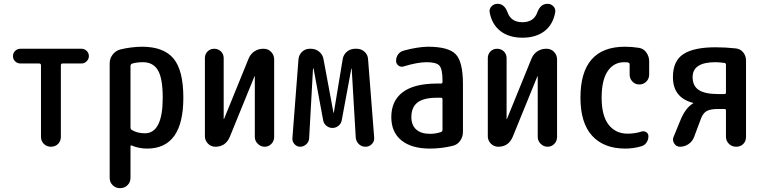

<svg xmlns="http://www.w3.org/2000/svg" viewBox="-20 -778 4040 1018"><path d="M87.9 -441.4Q72.3 -441.4 60.5 -452.6Q48.8 -463.9 48.8 -480.5Q48.8 -497.1 60.5 -508.3Q72.3 -519.5 87.9 -519.5H412.1Q427.7 -519.5 439.5 -508.3Q451.2 -497.1 451.2 -480.5Q451.2 -464.8 439.5 -453.1Q427.7 -441.4 412.1 -441.4H311.5Q302.7 -441.4 302.7 -431.6V-52.7Q302.7 -29.3 287.6 -14.6Q272.5 0 250 0Q227.5 0 212.4 -15.1Q197.3 -30.3 197.3 -52.7V-431.6Q197.3 -440.4 188.5 -441.4Z M671.9 -427.7V-101.6Q671.9 -93.8 677.7 -89.8Q707 -71.3 748 -71.3Q842.8 -71.3 842.8 -259.8Q842.8 -362.3 817.4 -405.3Q792 -448.2 738.3 -448.2Q704.1 -448.2 679.7 -440.4Q671.9 -436.5 671.9 -427.7ZM561.5 165V-441.4Q561.5 -467.8 577.1 -488.3Q592.8 -508.8 617.2 -515.6Q672.9 -529.3 732.4 -530.3Q847.7 -530.3 899.9 -467.8Q952.1 -405.3 952.1 -259.8Q952.1 9.8 759.8 9.8Q717.8 9.8 679.7 -5.9Q671.9 -9.8 671.9 -2V165Q671.9 188.5 655.8 204.1Q639.6 219.7 616.7 219.7Q593.8 219.7 577.6 204.1Q561.5 188.5 561.5 165Z M1122.1 0Q1098.6 0 1082.5 -16.6Q1066.4 -33.2 1066.4 -55.7V-469.7Q1066.4 -491.2 1080.6 -505.4Q1094.7 -519.5 1115.7 -519.5Q1136.7 -519.5 1151.4 -505.4Q1166 -491.2 1166 -469.7V-147.5Q1166 -146.5 1167 -146.5Q1168 -146.5 1168 -147.5L1297.9 -466.8Q1307.6 -491.2 1328.6 -505.4Q1349.6 -519.5 1376 -519.5H1377.9Q1401.4 -519.5 1417.5 -502.9Q1433.6 -486.3 1433.6 -462.9V-51.8Q1433.6 -30.3 1418.9 -15.1Q1404.3 0 1383.3 0Q1362.3 0 1346.7 -15.6Q1331.1 -31.2 1331.1 -51.8V-373Q1331.1 -374 1330.1 -374Q1329.1 -374 1329.1 -373L1198.2 -51.8Q1175.8 0 1122.1 0Z M1571.3 0Q1553.7 0 1541.5 -13.7Q1529.3 -27.3 1530.3 -44.9L1562.5 -462.9Q1564.5 -487.3 1581.5 -503.4Q1598.6 -519.5 1623 -519.5H1627.9Q1653.3 -519.5 1672.4 -503.9Q1691.4 -488.3 1695.3 -463.9L1748 -180.7Q1748 -179.7 1749 -179.7Q1750 -179.7 1750 -180.7L1796.9 -463.9Q1800.8 -488.3 1819.3 -503.9Q1837.9 -519.5 1863.3 -519.5H1871.1Q1895.5 -519.5 1913.1 -503.4Q1930.7 -487.3 1931.6 -462.9L1963.9 -48.8Q1965.8 -29.3 1952.1 -14.6Q1938.5 0 1918 0Q1896.5 0 1882.3 -14.2Q1868.2 -28.3 1866.2 -48.8L1844.7 -414.1Q1844.7 -415 1843.8 -415Q1842.8 -415 1842.8 -414.1L1792 -140.6Q1789.1 -123 1774.9 -111.3Q1760.7 -99.6 1742.7 -99.6Q1724.6 -99.6 1710.4 -111.3Q1696.3 -123 1693.4 -140.6L1642.6 -414.1Q1642.6 -415 1640.6 -415Q1639.6 -415 1639.6 -414.1L1619.1 -44.9Q1618.2 -26.4 1604 -13.2Q1589.8 0 1571.3 0Z M2297.9 -259.8Q2225.6 -259.8 2193.4 -234.4Q2161.1 -209 2161.1 -157.2Q2161.1 -114.3 2187 -91.3Q2212.9 -68.4 2259.8 -68.4Q2291 -68.4 2318.4 -78.1Q2326.2 -81.1 2326.2 -89.8V-251Q2326.2 -259.8 2318.4 -259.8ZM2259.8 9.8Q2162.1 9.8 2108.4 -33.7Q2054.7 -77.1 2054.7 -157.2Q2054.7 -243.2 2115.2 -289.1Q2175.8 -335 2297.9 -335H2318.4Q2326.2 -335 2326.2 -343.8V-351.6Q2326.2 -410.2 2310.5 -429.2Q2294.9 -448.2 2242.2 -448.2Q2193.4 -448.2 2120.1 -425.8Q2105.5 -420.9 2092.8 -430.2Q2080.1 -439.5 2080.1 -455.1Q2080.1 -474.6 2090.8 -489.7Q2101.6 -504.9 2121.1 -509.8Q2193.4 -529.3 2248 -530.3Q2358.4 -530.3 2396.5 -490.2Q2434.6 -450.2 2434.6 -332V-79.1Q2434.6 -52.7 2419.9 -31.7Q2405.3 -10.7 2380.9 -4.9Q2321.3 9.8 2259.8 9.8Z M2622.1 0Q2598.6 0 2582.5 -16.6Q2566.4 -33.2 2566.4 -55.7V-469.7Q2566.4 -491.2 2580.6 -505.4Q2594.7 -519.5 2615.7 -519.5Q2636.7 -519.5 2651.4 -505.4Q2666 -491.2 2666 -469.7V-147.5Q2666 -146.5 2667 -146.5Q2668 -146.5 2668 -147.5L2797.9 -466.8Q2807.6 -491.2 2828.6 -505.4Q2849.6 -519.5 2876 -519.5H2877.9Q2901.4 -519.5 2917.5 -502.9Q2933.6 -486.3 2933.6 -462.9V-51.8Q2933.6 -30.3 2918.9 -15.1Q2904.3 0 2883.3 0Q2862.3 0 2846.7 -15.6Q2831.1 -31.2 2831.1 -51.8V-373Q2831.1 -374 2830.1 -374Q2829.1 -374 2829.1 -373L2698.2 -51.8Q2675.8 0 2622.1 0ZM2829.1 -712.9Q2845.7 -757.8 2882.8 -757.8Q2901.4 -757.8 2914.1 -744.6Q2926.8 -731.4 2923.8 -712.9Q2912.1 -647.5 2866.7 -612.8Q2821.3 -578.1 2750 -578.1Q2678.7 -578.1 2633.3 -613.3Q2587.9 -648.4 2576.2 -712.9Q2573.2 -730.5 2585.9 -744.1Q2598.6 -757.8 2618.2 -757.8Q2654.3 -757.8 2670.9 -712.9Q2689.5 -660.2 2750 -660.2Q2810.5 -660.2 2829.1 -712.9Z M3294.9 9.8Q3181.6 9.8 3119.6 -58.1Q3057.6 -126 3057.6 -259.8Q3057.6 -529.3 3292 -530.3Q3331.1 -530.3 3367.2 -524.4Q3392.6 -520.5 3407.2 -499.5Q3421.9 -478.5 3421.9 -453.1V-382.8Q3421.9 -360.4 3406.7 -345.2Q3391.6 -330.1 3369.6 -330.1Q3347.7 -330.1 3333 -345.7Q3318.4 -361.3 3318.4 -382.8V-436.5Q3318.4 -444.3 3308.6 -447.3Q3302.7 -448.2 3290 -448.2Q3234.4 -448.2 3202.1 -400.9Q3169.9 -353.5 3169.9 -259.8Q3169.9 -164.1 3207 -116.7Q3244.1 -69.3 3307.6 -69.3Q3346.7 -69.3 3379.9 -80.1Q3393.6 -85 3405.8 -77.6Q3418 -70.3 3418 -55.7Q3418 -37.1 3407.7 -22Q3397.5 -6.8 3378.9 -2Q3336.9 9.8 3294.9 9.8Z M3773.4 -448.2Q3652.3 -448.2 3652.3 -369.1Q3652.3 -322.3 3685.1 -300.8Q3717.8 -279.3 3788.1 -279.3H3821.3Q3829.1 -279.3 3829.1 -288.1V-434.6Q3829.1 -442.4 3822.3 -444.3Q3792 -448.2 3773.4 -448.2ZM3655.3 -232.4Q3547.9 -259.8 3547.9 -369.1Q3547.9 -455.1 3603.5 -491.2Q3659.2 -527.3 3773.4 -527.3Q3826.2 -527.3 3879.9 -521.5Q3904.3 -519.5 3919.9 -501Q3935.5 -482.4 3935.5 -457V-52.7Q3935.5 -29.3 3920.9 -14.6Q3906.2 0 3883.3 0Q3860.4 0 3844.7 -15.6Q3829.1 -31.2 3829.1 -52.7V-192.4Q3829.1 -200.2 3821.3 -200.2H3788.1Q3746.1 -200.2 3726.6 -189Q3707 -177.7 3696.3 -148.4L3660.2 -51.8Q3651.4 -28.3 3630.9 -14.2Q3610.4 0 3585 0Q3566.4 0 3555.2 -16.6Q3543.9 -33.2 3550.8 -50.8L3588.9 -143.6Q3614.3 -205.1 3655.3 -230.5Q3656.2 -230.5 3656.2 -231.4Q3656.2 -232.4 3655.3 -232.4Z"/></svg>

Font: Rounded Mgen+ 1mn medium
Style: Regular
Weight: 500
Designer: [Source Han Sans]
Ryoko NISHIZUKA  (kana & ideographs); Paul D. Hunt (Latin, Greek & Cyrillic); Wenlong ZHANG  (bopomofo
Version: Version 1.059.20150602